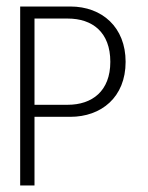

<svg xmlns="http://www.w3.org/2000/svg" viewBox="-20 -585 454 590"><path d="M42 -15H86V-226H196C291 -226 366 -286 366 -395C366 -501 294 -565 196 -565H42ZM86 -263V-528H188C264 -528 319 -486 319 -395C319 -305 263 -263 188 -263Z"/></svg>

Font: Charger Sport
Style: HLNrw
Weight: 100
Designer: Jasper
Foundry: Cannot Into Space Fonts
Version: Version 1.1